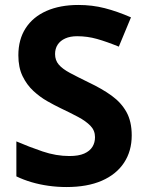

<svg xmlns="http://www.w3.org/2000/svg" viewBox="-20 -744 591 774"><path d="M511 -198Q511 -135 480 -88Q449 -41 390.5 -15.5Q332 10 248 10Q211 10 175.5 5Q140 0 107.5 -9.5Q75 -19 46 -33V-174Q97 -152 151.5 -133.5Q206 -115 260 -115Q297 -115 319.5 -125Q342 -135 352.5 -152Q363 -169 363 -191Q363 -218 344.5 -237Q326 -256 295 -272.5Q264 -289 224 -308Q199 -320 170 -336.5Q141 -353 114.5 -377.5Q88 -402 71 -437Q54 -472 54 -521Q54 -585 83.5 -630.5Q113 -676 167.5 -700Q222 -724 296 -724Q352 -724 402.5 -711Q453 -698 508 -674L459 -556Q410 -576 371 -587Q332 -598 291 -598Q263 -598 243 -589Q223 -580 212.5 -564Q202 -548 202 -526Q202 -501 217 -483.5Q232 -466 262 -450Q292 -434 337 -412Q392 -386 430.5 -358Q469 -330 490 -292Q511 -254 511 -198Z"/></svg>

Font: Noto Sans Thai
Style: Bold
Weight: 700
Designer: Monotype Design Team
Foundry: Monotype Imaging Inc.
Version: Version 2.001